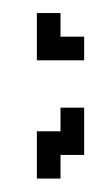

<svg xmlns="http://www.w3.org/2000/svg" viewBox="-20 -234 147 290"><path d="M35.7 -35.7V35.7H71.4V0H107.1V-71.4H71.4V-35.7ZM35.7 -214.3V-142.9H107.1V-178.6H71.4V-214.3Z"/></svg>

Font: Gossip Low Pixel
Style: Regular
Weight: 500
Width: 3
Designer: Deborah Khodanovich
Version: Version 1.001;Glyphs 3.3.1 (3343)